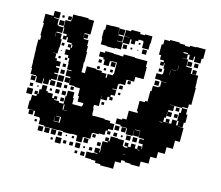

<svg xmlns="http://www.w3.org/2000/svg" viewBox="-91 -701 988 858"><g transform="rotate(15 402.5 -272.0)"><path d="M759 -432V-405H762V-327H751V-308H726V-303H690V-304H669V-303H690V-279H669V-271H688V-251H668V-270H667V-242H660V-222H697V-242H719V-222H726V-242H719V-280H726V-303H750V-280H757V-242H750V-219H729V-218H755V-154H733V-116H705V-114H704V-85H673V-56H645V-24H609V0H567V-3H540V-8H524V5H498V39H438V34H413V25H392V23H364V-5H392V-7H413V-10H397V-32H419V-16H422V-34H421V-68H444V-73H430V-89H446V-75H451V-98H485V-96H513V-71H518V-67H535V-73H520V-89H536V-74H548V-91H568V-74H579V-90H597V-78H599V-91H598V-101H578V-121H597V-125H572V-156H548V-154H571V-128H545V-151H544V-125H512V-151H508V-153H480V-159H456V-183H480V-189H499V-230H539V-237H534V-285H558V-291H569V-340H574V-365H600V-369H606V-393H629V-394H601V-398H575V-424H601V-428H604V-452H599V-476H596V-463H580V-479H593V-487H574V-507H564V-555H571V-578H596V-583H640V-579H666V-575H688V-581H716V-583H760V-539H753V-516H723V-539H718V-521H698V-541H689V-520H668V-519H696V-486H723V-461H758V-432ZM365 -64H336V-63H331V-38H305V-63H300V-64H277V-62H239V-65H215V-64H151V-68H125V-94H121V-98H95V-120H88V-101H68V-121H87V-122H59V-160H63V-186H83V-194H71V-208H85V-196H89V-220H97V-242H119V-220H127V-215H152V-197H161V-208H175V-194H164V-190H187V-184H209V-220H213V-246H243V-220H247V-193H291V-198H294V-210H267V-235H262V-270H237V-273H210V-301H209V-280H187V-302H208V-308H185V-334H206V-337H184V-365H182V-387H174V-399H156V-423H174V-434H161V-448H175V-435H180V-448H175V-455H152V-476H146V-463H130V-479H143V-488H125V-514H121V-548H146V-553H148V-581H177V-582H219V-578H245V-514H219V-510H218V-494H219V-510H237V-492H221V-487H244V-461H248V-434H251V-388H249V-373H250V-341H266V-373H310V-370H337V-363H360V-346H365V-364H389V-370H392V-424H367V-422H360V-399H336V-422H329V-430H307V-452H329V-460H367V-458H395V-457H412V-467H464V-465H522V-439H526V-383H488V-361H453V-336H427V-332H422V-307H403V-304H421V-278H403V-268H415V-254H401V-266H391V-248H365V-263H364V-215H342V-198H345V-171H348V-165H352V-167H404V-164H431V-155H452V-127H431V-118H422V-97H396V-93H369V-90H365ZM329 -484H301V-511H298V-551H303V-576H332V-577H364V-550H365V-574H391V-548H367V-543H390V-519H367V-517H393V-546H417V-547H394V-575H417V-582H459V-574H481V-578H515V-544H513V-516H483V-544H481V-548H459V-540H447V-522H429V-540H423V-516H394V-485H367V-482H329ZM91 -519H96V-514H121V-488H96V-484H121V-460H127V-422H125V-394H105V-393H120V-372H129V-362H149V-340H134V-333H150V-309H134V-304H151V-278H127V-272H120V-249H96V-271H93V-246H63V-271H58V-275H32V-302H29V-331H28V-360H27V-389H26V-433H34V-453H30V-489H31V-510H27V-552H64V-575H92V-547H69V-544H91ZM130 -553V-569H146V-553ZM103 -566H113V-556H103ZM668 -542H688V-547H668ZM97 -542H119V-520H97ZM464 -535H472V-527H464ZM508 -511V-491H488V-511ZM718 -491H698V-511H718ZM417 -510V-492H399V-510ZM729 -510H747V-492H729ZM442 -505V-497H434V-505ZM470 -503V-499H466V-503ZM94 -483V-464H95V-483ZM662 -461H663V-483H662ZM747 -462H729V-480H747ZM658 -457H637V-456H658ZM633 -430V-452H632V-430ZM581 -434V-448H595V-434ZM132 -447H144V-435H132ZM368 -421H388V-401H368ZM311 -418H325V-404H311ZM136 -409V-413H140V-409ZM578 -371V-391H598V-371ZM324 -387V-375H312V-387ZM384 -387V-375H372V-387ZM143 -376H133V-386H143ZM163 -376V-386H173V-376ZM343 -376V-386H353V-376ZM175 -344H161V-358H175ZM475 -358V-344H461V-358ZM177 -312H159V-330H177ZM430 -329H446V-313H430ZM181 -278H155V-304H181ZM700 -299H716V-283H700ZM443 -296V-286H433V-296ZM149 -272V-250H127V-272ZM157 -272H179V-250H157ZM58 -251H38V-271H58ZM700 -269H716V-253H700ZM191 -254V-268H205V-254ZM221 -254V-268H235V-254ZM177 -240V-222H159V-240ZM207 -222H189V-240H207ZM686 -223H670V-239H686ZM41 -224V-238H55V-224ZM384 -237V-225H372V-237ZM133 -226V-236H143V-226ZM75 -228V-234H81V-228ZM644 -219V-217H657V-219ZM61 -188H35V-214H61ZM206 -209V-193H190V-209ZM215 -182H211V-158H215V-157H233V-158H215ZM458 -151H478V-131H458ZM508 -131H488V-151H508ZM186 -118V-98H214V-124H191V-122H209V-100H187V-118ZM518 -121H538V-101H518ZM548 -121H568V-101H548ZM476 -119V-103H460V-119ZM445 -118V-104H431V-118ZM494 -107V-115H502V-107ZM371 -88H385V-74H371ZM113 -76H103V-86H113ZM581 -72V-70H591V-72ZM149 -40H127V-62H149ZM179 -40H157V-62H179ZM209 -40H187V-62H209ZM358 -41H338V-61H358ZM219 -42V-60H237V-42ZM416 -59V-43H400V-59ZM283 -46V-56H293V-46ZM255 -48V-54H261V-48ZM535 -35H524V-34H535ZM241 -8H215V-34H241ZM329 -10H307V-32H329ZM296 -13H280V-29H296ZM265 -14H251V-28H265ZM385 -14H371V-28H385ZM203 -16H193V-26H203ZM344 -17V-25H352V-17ZM357 18H339V0H357ZM324 15H312V3H324Z"/></g></svg>

Font: Rubik-Storm
Style: Regular
Weight: 400
Designer: NaN (generative design), Hubert & Fischer (Rubik source font outlines)
Foundry: NaN, Hubert & Fischer
Version: Version 1.000